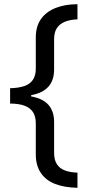

<svg xmlns="http://www.w3.org/2000/svg" viewBox="-20 -734 420 912"><path d="M348 158Q287 157 242.5 140Q198 123 174 87.5Q150 52 150 -1V-148Q150 -182 136 -202.5Q122 -223 95 -232.5Q68 -242 28 -242V-315Q68 -316 95 -325Q122 -334 136 -354.5Q150 -375 150 -408V-556Q150 -609 175 -644Q200 -679 245 -696.5Q290 -714 348 -714V-642Q314 -641 289 -631Q264 -621 250.5 -601Q237 -581 237 -548V-404Q237 -353 210 -322.5Q183 -292 128 -282V-276Q184 -266 210.5 -235.5Q237 -205 237 -154V-7Q237 25 250 45.5Q263 66 288 75.5Q313 85 348 86Z"/></svg>

Font: lhindi25
Style: Book
Weight: 400
Designer: Jelle Bosma - Monotype Design Team
Foundry: Monotype Imaging Inc.
Version: Version 2.003